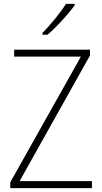

<svg xmlns="http://www.w3.org/2000/svg" viewBox="-20 -970 527 990"><path d="M454 0H33V-30L397 -678H53V-714H444V-684L81 -36H454ZM365 -943Q349 -920 325 -892.5Q301 -865 275 -838Q249 -811 225 -791H199V-800Q231 -833 265 -874.5Q299 -916 320 -950H365Z"/></svg>

Font: Noto Sans Sinhala UI SemiCondensed ExtraLight
Style: Regular
Weight: 200
Width: 4
Designer: Jelle Bosma - Monotype Design Team
Foundry: Monotype Imaging Inc.
Version: Version 2.006; ttfautohint (v1.8.4.7-5d5b)